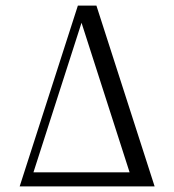

<svg xmlns="http://www.w3.org/2000/svg" viewBox="-20 -663 620 683"><path d="M530 0H50L257 -643H323ZM270 -582 99 -50H441Z"/></svg>

Font: Gilda Display
Style: Regular
Weight: 400
Designer: Eduardo Rodriguez Tunni
Foundry: Eduardo Rodriguez Tunni
Version: Version 1.002; ttfautohint (v1.8.4.7-5d5b);gftools[0.9.22]